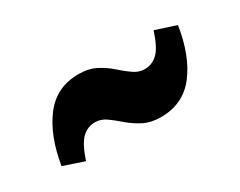

<svg xmlns="http://www.w3.org/2000/svg" viewBox="-45 -673 746 597"><g transform="rotate(-30 327.5 -375.0)"><path d="M135 -251.5 61.3 -276.3Q77.8 -377 124.1 -437.4Q170.5 -497.7 249.5 -497.7Q285.2 -497.7 311.2 -484.4Q337.2 -471 357.5 -452.9Q377.7 -434.7 396.6 -421.4Q415.5 -408 436.5 -408Q464.2 -408 484 -427.5Q503.8 -447 520.5 -499.2L594.2 -475.2Q578.5 -373.7 532.2 -313.6Q486 -253.5 406 -253.5Q370.5 -253.5 344.4 -266.9Q318.3 -280.3 298 -298Q277.8 -315.8 259 -329.1Q240.3 -342.5 219.3 -342.5Q192 -342.5 172.1 -323.1Q152.2 -303.8 135 -251.5Z"/></g></svg>

Font: Savate ExtraLight
Style: Regular
Weight: 200
Designer: Max Esnée
Foundry: Plomb Type
Version: Version 2.000